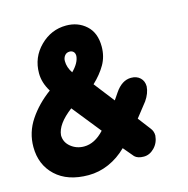

<svg xmlns="http://www.w3.org/2000/svg" viewBox="-114 -881 988 1010"><g transform="rotate(-15 380.0 -376.5)"><path d="M279.8 -592.8Q279.8 -558.6 301.8 -525.9Q342.8 -566.9 345.2 -604Q345.2 -619.1 336.9 -627Q328.6 -634.8 316.9 -634.8Q299.3 -634.8 289.6 -622.3Q279.8 -609.9 279.8 -592.8ZM502 -16.1 455.1 -71.8Q411.1 -28.3 357.2 -4.6Q303.2 19 246.1 19Q132.3 19 67.6 -41.5Q2.9 -102.1 2.9 -199.2Q2.9 -278.3 47.4 -345Q91.8 -411.6 163.1 -463.9Q131.8 -514.2 131.8 -565.9Q131.8 -652.3 192.1 -712.2Q252.4 -772 334 -772Q398.4 -772 442.6 -731.9Q486.8 -691.9 486.8 -617.2Q486.8 -563 461.9 -519.8Q437 -476.6 394 -436L480 -325.2L504.9 -361.8Q543 -418 592.8 -418Q623.5 -418 642.3 -400.1Q661.1 -382.3 661.1 -353Q658.7 -316.4 632.8 -278.8L571.8 -201.2L624 -132.8Q638.2 -115.2 638.2 -91.8Q634.8 -52.2 609.1 -26.1Q583.5 0 551.8 0Q518.1 0 502 -16.1ZM372.1 -189 248 -344.2Q164.6 -281.2 159.2 -221.2Q159.2 -183.1 189.9 -158Q220.7 -132.8 262.2 -132.8Q320.3 -132.8 372.1 -189Z"/></g></svg>

Font: BPreplay
Style: Bold Italic
Weight: 700
Italic angle: -6°
Designer: Magenta/George Triantafyllakos
Foundry: Magenta/George Triantafyllakos
Version: Version 1.00